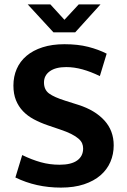

<svg xmlns="http://www.w3.org/2000/svg" viewBox="-20 -842 576 873"><path d="M273 -641Q334 -641 381 -629Q428 -617 465 -598L434 -496Q393 -516 355 -526.5Q317 -537 281 -537Q233 -537 206.5 -518Q180 -499 180 -467Q180 -434 203 -417Q226 -400 277 -384L337 -365Q412 -341 454.5 -294.5Q497 -248 497 -181Q497 -141 482 -106Q467 -71 437 -45Q407 -19 362 -4Q317 11 257 11Q144 11 50 -35L81 -137Q124 -116 165 -104.5Q206 -93 251 -93Q304 -93 331 -112.5Q358 -132 358 -167Q358 -179 353.5 -190Q349 -201 337 -211.5Q325 -222 304.5 -232.5Q284 -243 251 -254L198 -272Q163 -284 134 -299.5Q105 -315 84.5 -336.5Q64 -358 52.5 -386.5Q41 -415 41 -453Q41 -494 56 -528.5Q71 -563 100.5 -588Q130 -613 173.5 -627Q217 -641 273 -641ZM106 -822H209L273 -752L338 -822H437L322 -695H223Z"/></svg>

Font: Mukta Malar
Style: Bold
Weight: 700
Designer: Aadarsh Rajan, Girish Dalvi, Yashodeep Gholap
Foundry: Ek Type
Version: Version 2.538;PS 1.000;hotconv 16.6.51;makeotf.lib2.5.65220;